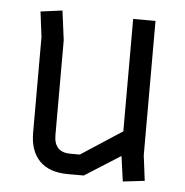

<svg xmlns="http://www.w3.org/2000/svg" viewBox="-43 -549 578 599"><g transform="rotate(5 246.0 -249.5)"><path d="M71 -419 61 -498 129 -507 141 -415V-118Q141 -64 193 -64H222L351 -148V-500H421V-79L431 0L363 8L352 -71L240 0H191Q132 0 101.5 -31Q71 -62 71 -120Z"/></g></svg>

Font: Strong
Style: Regular
Weight: 400
Designer: Roman Shchyukin (Gaslight Type Foundry)
Foundry: Cyreal (www.cyreal.org)
Version: Version 1.001